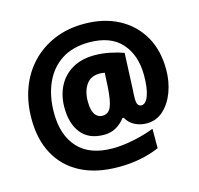

<svg xmlns="http://www.w3.org/2000/svg" viewBox="-113 -937 1076 1040"><g transform="rotate(-15 424.5 -417.0)"><path d="M812 -462Q812 -395 790.5 -337Q769 -279 729.5 -243Q690 -207 636 -207Q599 -207 568.5 -223Q538 -239 522 -269H515Q493 -240 463.5 -223.5Q434 -207 397 -207Q312 -207 269 -260.5Q226 -314 226 -405Q226 -472 253 -524.5Q280 -577 331.5 -607Q383 -637 456 -637Q499 -637 542.5 -628Q586 -619 618 -607L609 -401Q608 -392 607.5 -378Q607 -364 607 -351Q607 -309 633 -309Q658 -309 673 -350Q688 -391 688 -463Q688 -575 627.5 -643.5Q567 -712 446 -712Q354 -712 291.5 -671.5Q229 -631 196.5 -558.5Q164 -486 164 -391Q164 -267 229 -195.5Q294 -124 423 -124Q475 -124 538 -136.5Q601 -149 657 -171V-62Q555 -18 428 -18Q304 -18 217 -63Q130 -108 84 -191.5Q38 -275 38 -391Q38 -484 66.5 -561.5Q95 -639 149 -696Q203 -753 278 -784.5Q353 -816 445 -816Q555 -816 637.5 -772.5Q720 -729 766 -650Q812 -571 812 -462ZM357 -405Q357 -355 372.5 -332Q388 -309 414 -309Q448 -309 462.5 -341.5Q477 -374 482 -452L486 -531Q470 -534 457 -534Q407 -534 382 -497.5Q357 -461 357 -405Z"/></g></svg>

Font: Noto Sans Telugu UI SemiCondensed Black
Style: Regular
Weight: 900
Width: 4
Designer: Jelle Bosma - Monotype Design Team
Foundry: Monotype Imaging Inc.
Version: Version 2.005; ttfautohint (v1.8.4.7-5d5b)